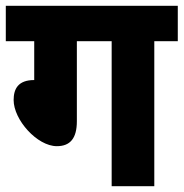

<svg xmlns="http://www.w3.org/2000/svg" viewBox="-20 -642 633 662"><path d="M245 -500H365V0H512V-500H593V-622H0V-500H98V-366C42 -366 27 -335 27 -297C27 -229 108 -138 176 -138C222 -138 245 -165 245 -224Z"/></svg>

Font: Noto Sans SemiCondensed ExtraBold
Style: Italic
Weight: 800
Width: 4
Italic angle: -12°
Designer: Monotype Design Team
Foundry: Monotype Imaging Inc.
Version: Version 2.013